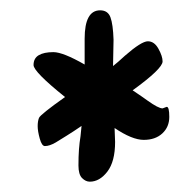

<svg xmlns="http://www.w3.org/2000/svg" viewBox="-20 -734 348 372"><path d="M202 -486 203 -459Q203 -421 188 -401.5Q173 -382 154 -382Q146 -382 139 -389Q132 -396 132 -413.5Q132 -431 133 -444.5Q134 -458 136 -470L138 -490Q122 -479 109 -471L88 -458Q76 -451 67 -451Q61 -451 57 -465.5Q53 -480 53 -489.5Q53 -499 55.5 -505.5Q58 -512 106 -546Q45 -595 45 -608Q45 -621 55 -627Q65 -633 83.5 -633Q102 -633 144 -609V-659Q144 -714 174 -714Q189 -714 194 -700.5Q199 -687 200 -657L199 -606Q208 -613 222 -626Q254 -654 266.5 -654Q279 -654 287 -639.5Q295 -625 295 -615Q295 -601 237 -559Q255 -547 266 -539Q287 -524 295 -524L303 -527Q308 -527 308 -507.5Q308 -488 294.5 -475.5Q281 -463 258.5 -463Q236 -463 202 -486Z"/></svg>

Font: Devonshire
Style: Regular
Weight: 400
Designer: Astigmatic (AOETI)
Foundry: Astigmatic (AOETI)
Version: Version 1.001